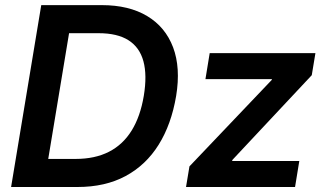

<svg xmlns="http://www.w3.org/2000/svg" viewBox="-20 -748 1300 768"><path d="M290 0H86.4L105 -112.3H282.2Q359.9 -112.3 415.8 -140.9Q471.7 -169.4 506.6 -225.8Q541.5 -282.2 555.2 -364.7Q568.8 -447.3 553.7 -502.9Q538.6 -558.6 494.1 -586.9Q449.7 -615.2 374.5 -615.2H185.1L203.6 -727.5H387.2Q495.6 -727.5 568.6 -683.8Q641.6 -640.1 672.4 -558.6Q703.1 -477.1 684.6 -364.3Q665.5 -250.5 614.5 -168.9Q563.5 -87.4 482.2 -43.7Q400.9 0 290 0ZM274.9 -727.5 154.3 0H24.4L145 -727.5ZM724.1 0 737.8 -82.5 1066.9 -428.2 1067.9 -431.6H801.8L818.8 -535.6H1241.7L1227.1 -447.3L909.2 -107.9L908.7 -104H1177.2L1160.2 0Z"/></svg>

Font: Inter 20pt SemiBold
Style: Italic
Weight: 600
Italic angle: -9.3988°
Version: Version 4.001;git-66647c0bb